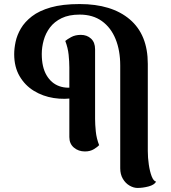

<svg xmlns="http://www.w3.org/2000/svg" viewBox="-20 -732 845 947"><path d="M658 195Q639 195 619 183.5Q599 172 586 150Q573 128 573 98V-409Q573 -483 550 -539.5Q527 -596 482.5 -628Q438 -660 373 -660Q320 -660 284 -642.5Q248 -625 226.5 -596.5Q205 -568 195.5 -533.5Q186 -499 186 -466Q186 -401 209.5 -361Q233 -321 272.5 -307Q312 -293 358 -305L354 -250Q299 -240 245 -248.5Q191 -257 147 -284Q103 -311 76.5 -356.5Q50 -402 50 -465Q50 -493 57 -526Q64 -559 83 -591.5Q102 -624 137.5 -651.5Q173 -679 230.5 -695.5Q288 -712 373 -712Q531 -712 620 -636.5Q709 -561 709 -417V13Q709 46 714 80Q719 114 728 137.5Q737 161 750 164Q741 180 713 187.5Q685 195 658 195ZM399 15Q367 15 344.5 -4Q322 -23 322 -56V-399Q322 -428 318.5 -462Q315 -496 302 -530Q311 -538 331 -549Q351 -560 379 -560Q409 -560 429 -541.5Q449 -523 449 -489V-146Q449 -118 452.5 -83.5Q456 -49 469 -16Q462 -8 443.5 3.5Q425 15 399 15Z"/></svg>

Font: Arima Thin
Style: Bold
Weight: 700
Version: Version 1.100